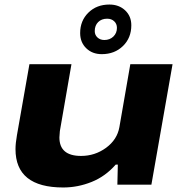

<svg xmlns="http://www.w3.org/2000/svg" viewBox="-20 -809 795 841"><path d="M425.8 -571.8Q384.3 -571.8 357.7 -597.7Q331.1 -623.5 331.1 -664.1Q331.1 -718.3 367.2 -753.7Q403.3 -789.1 459 -789.1Q501 -789.1 528.1 -763.7Q555.2 -738.3 555.2 -698.2Q555.2 -643.1 518.6 -607.4Q481.9 -571.8 425.8 -571.8ZM437 -633.8Q460.9 -633.8 476.6 -648.9Q492.2 -664.1 492.2 -687Q492.2 -704.6 480.2 -715.8Q468.3 -727.1 449.2 -727.1Q424.8 -727.1 409.9 -712.2Q395 -697.3 395 -672.9Q395 -655.8 407 -644.8Q418.9 -633.8 437 -633.8ZM256.8 12.2Q47.9 12.2 47.9 -155.8Q47.9 -181.2 54.2 -216.8L108.9 -527.8H293L242.2 -234.9Q240.2 -215.3 240.2 -207Q240.2 -126 335 -126Q396 -126 444.6 -161.6Q493.2 -197.3 502.9 -252L550.8 -527.8H735.8L643.1 0H494.1L496.1 -87.9H486.8Q441.4 -36.1 381.1 -12Q320.8 12.2 256.8 12.2Z"/></svg>

Font: Archivo Expanded ExtraBold
Style: Italic
Weight: 800
Width: 7
Italic angle: -10°
Designer: Hector Gatti
Foundry: Omnibus-Type
Version: Version 2.001